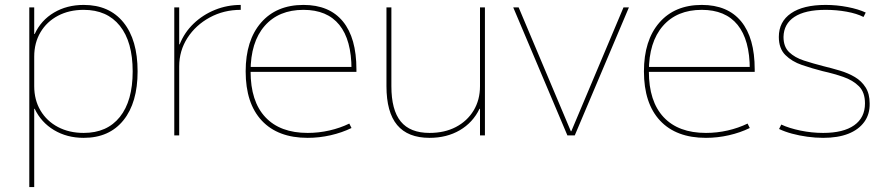

<svg xmlns="http://www.w3.org/2000/svg" viewBox="-20 -550 3603 780"><path d="M320 -530Q424 -530 481.5 -459Q539 -388 539 -260Q539 -133 481.5 -61.5Q424 10 320 10Q252 10 199.5 -21.5Q147 -53 121 -108H119V210H99V-520H119V-412H121Q147 -468 199.5 -499Q252 -530 320 -530ZM320 -510Q261 -510 215.5 -486Q170 -462 144.5 -419Q119 -376 119 -320V-200Q119 -144 144.5 -101Q170 -58 215.5 -34Q261 -10 320 -10Q415 -10 467 -75Q519 -140 519 -260Q519 -380 467 -445Q415 -510 320 -510Z M688 0V-520H708V-370H710Q729 -418 766.5 -454Q804 -490 853.5 -510Q903 -530 958 -530V-510Q889 -510 832 -479Q775 -448 741.5 -396Q708 -344 708 -280V0Z M1230 10Q1109 10 1043.5 -60Q978 -130 978 -260Q978 -386 1040.5 -458Q1103 -530 1213 -530Q1318 -530 1373 -463Q1428 -396 1428 -268Q1428 -264 1428 -263Q1428 -262 1428 -258H988V-278H1418L1408 -268Q1408 -388 1358.5 -449Q1309 -510 1213 -510Q1112 -510 1055 -444.5Q998 -379 998 -260Q998 -138 1058 -74Q1118 -10 1230 -10Q1275 -10 1318.5 -20Q1362 -30 1399 -48L1408 -30Q1369 -11 1323 -0.5Q1277 10 1230 10Z M1725 10Q1637 10 1593.5 -42Q1550 -94 1550 -200V-520H1570V-200Q1570 -103 1608 -56.5Q1646 -10 1725 -10Q1786 -10 1832 -34Q1878 -58 1904 -101Q1930 -144 1930 -200V-520H1950V0H1930V-108H1928Q1901 -52 1848 -21Q1795 10 1725 10Z M2285 0 2065 -520H2087L2299 -17H2301L2513 -520H2535L2315 0Z M2848 10Q2727 10 2661.5 -60Q2596 -130 2596 -260Q2596 -386 2658.5 -458Q2721 -530 2831 -530Q2936 -530 2991 -463Q3046 -396 3046 -268Q3046 -264 3046 -263Q3046 -262 3046 -258H2606V-278H3036L3026 -268Q3026 -388 2976.5 -449Q2927 -510 2831 -510Q2730 -510 2673 -444.5Q2616 -379 2616 -260Q2616 -138 2676 -74Q2736 -10 2848 -10Q2893 -10 2936.5 -20Q2980 -30 3017 -48L3026 -30Q2987 -11 2941 -0.5Q2895 10 2848 10Z M3324 10Q3293 10 3260 5.5Q3227 1 3197.5 -7Q3168 -15 3145 -26L3154 -44Q3186 -29 3232 -19.5Q3278 -10 3324 -10Q3406 -10 3450 -41Q3494 -72 3494 -130Q3494 -175 3469.5 -199.5Q3445 -224 3406 -237.5Q3367 -251 3322 -261Q3279 -272 3238 -286Q3197 -300 3170.5 -326.5Q3144 -353 3144 -400Q3144 -462 3193.5 -496Q3243 -530 3334 -530Q3379 -530 3423 -521.5Q3467 -513 3497 -499L3488 -481Q3461 -495 3419.5 -502.5Q3378 -510 3334 -510Q3251 -510 3207.5 -481.5Q3164 -453 3163 -400Q3163 -360 3186 -338Q3209 -316 3246 -304Q3283 -292 3326 -281Q3359 -273 3392.5 -263Q3426 -253 3453 -237Q3480 -221 3496.5 -195Q3513 -169 3513 -130Q3514 -86 3491 -54.5Q3468 -23 3426 -6.5Q3384 10 3324 10Z"/></svg>

Font: M PLUS 1 Thin
Style: Regular
Weight: 100
Designer: Coji Morishita
Foundry: UNDERFOREST DESIGN
Version: Version 1.001